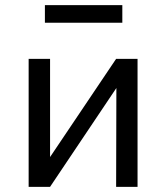

<svg xmlns="http://www.w3.org/2000/svg" viewBox="-20 -724 644 744"><path d="M91 0V-496H174V-108H169L430 -496H513V0H430L431 -389H435L174 0ZM154 -636V-704H454V-636Z"/></svg>

Font: Nunito Sans 7pt SemiCondensed
Style: Regular
Weight: 400
Width: 4
Designer: Vernon Adams
Foundry: Vernon Adams
Version: Version 3.101;gftools[0.9.27]